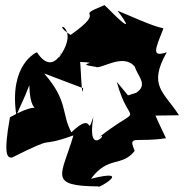

<svg xmlns="http://www.w3.org/2000/svg" viewBox="-20 -636 722 753"><path d="M79 -262 95 -302C98 -133 187 -271 19 -176C-8 -25 9 -17 27 -18C219 -114 116 -51 268 -105C222 52 165 94 367 95C351 111 513 21 337 65C404 -26 458 20 508 -44C482 -110 508 -75 631 -94C543 -272 566 -285 542 -182L682 -184C623 -276 559 -299 634 -431C572 -410 589 -443 621 -525C576 -533 480 -579 441 -594C441 -594 542 -462 390 -616C258 -562 411 -608 257 -499C164 -558 307 -539 209 -407C243 -488 197 -320 125 -431C124 -431 14 -385 44 -184ZM482 -262 438 -315C490 -123 550 -239 366 -96C416 -132 318 -8 346 -177C316 -90 353 -207 260 -117C220 -191 248 -240 153 -348L306 -290C301 -230 296 -397 294 -393C390 -389 261 -387 354 -374C374 -361 463 -431 509 -374C519 -338 563 -304 514 -272Z"/></svg>

Font: Asimov Silicon
Style: Regular
Weight: 400
Designer: Google
Version: Version 2.000980; 2014